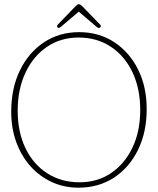

<svg xmlns="http://www.w3.org/2000/svg" viewBox="-20 -858 732 890"><path d="M347 -709Q438 -709 508.8 -663Q579.5 -617 619.8 -536.5Q660 -456 660 -352.5Q660 -245 619.5 -162.8Q579 -80.5 507.8 -34.2Q436.5 12 344 12Q277 12 220 -14.2Q163 -40.5 120.8 -88Q78.5 -135.5 55.2 -199.8Q32 -264 32 -340Q32 -449 72.5 -532Q113 -615 184 -662Q255 -709 347 -709ZM630 -347.5Q630 -447.5 594 -523.2Q558 -599 493.5 -641.5Q429 -684 344 -684Q261 -684 197.2 -640.5Q133.5 -597 97.8 -520.5Q62 -444 62 -345Q62 -246 98 -171.2Q134 -96.5 198.8 -54.8Q263.5 -13 349 -13Q432 -13 495.2 -56Q558.5 -99 594.2 -174.2Q630 -249.5 630 -347.5ZM264 -735Q253.5 -726 247.5 -730Q245 -732 244.8 -736.2Q244.5 -740.5 248 -744L330.5 -829.5Q339.5 -838.5 344.5 -838.5Q352 -838.5 361 -829.5L444 -744Q451.5 -736.5 443 -730Q437 -725 426 -735L345 -804Z"/></svg>

Font: Fraunces 144pt SuperSoft Thin
Style: Regular
Weight: 100
Version: Version 1.000;[0bf87f6ff]